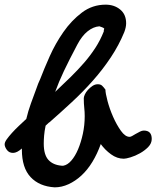

<svg xmlns="http://www.w3.org/2000/svg" viewBox="-71 -757 672 825"><path d="M164 48Q98 44 60.5 4Q23 -36 23 -114V-119Q2 -100 -15 -100Q-32 -100 -41.5 -113Q-51 -126 -51 -137Q-51 -146 -42 -158.5Q-33 -171 -19.5 -186Q-6 -201 10.5 -216.5Q27 -232 42 -246Q50 -280 62 -313Q74 -346 87 -381Q89 -388 93 -397.5Q97 -407 102 -418Q118 -460 142.5 -515Q167 -570 201.5 -619.5Q236 -669 281 -703Q326 -737 383 -737Q420 -737 445.5 -716Q471 -695 471 -657Q471 -640 463 -619Q440 -563 405.5 -511Q371 -459 328.5 -411Q286 -363 238 -318.5Q190 -274 141 -231H140Q135 -226 132.5 -224Q130 -222 125 -217Q120 -193 118.5 -174Q117 -155 117 -140Q117 -92 137 -70Q157 -48 194 -45H201Q219 -48 235.5 -67Q252 -86 264.5 -115.5Q277 -145 285 -182Q293 -219 293 -258Q293 -267 292.5 -276Q292 -285 291 -294Q290 -302 289.5 -313Q289 -324 289 -335Q289 -341 293.5 -351Q298 -361 306.5 -370.5Q315 -380 326 -387.5Q337 -395 349 -395Q361 -395 367.5 -389Q374 -383 382 -372Q382 -357 391 -323Q400 -289 415 -255Q430 -221 448.5 -195Q467 -169 486 -169Q490 -169 496.5 -172.5Q503 -176 511 -181Q522 -187 530.5 -191.5Q539 -196 547 -196Q581 -196 581 -160Q581 -141 566 -125.5Q551 -110 530.5 -98.5Q510 -87 490 -81Q470 -75 461 -75Q432 -75 406 -94Q380 -113 362 -138Q347 -96 326 -61.5Q305 -27 279 -3Q253 21 223.5 34.5Q194 48 164 48ZM97 -297Q114 -314 131.5 -330Q149 -346 166 -362Q158 -339 151.5 -317.5Q145 -296 139 -273ZM261 -565Q226 -499 203.5 -451.5Q181 -404 166 -362L171 -367Q203 -397 233.5 -427Q264 -457 290.5 -487.5Q317 -518 338.5 -551Q360 -584 375 -622V-624Q375 -625 375 -627Q375 -629 377 -634Q375 -637 368.5 -639.5Q362 -642 356 -644Q330 -642 305.5 -622.5Q281 -603 261 -565Z"/></svg>

Font: Discipuli Britannica Bold
Style: Regular
Weight: 700
Designer: Peter Wiegel
Foundry: Peter Wiegel
Version: Version 0.001 2009